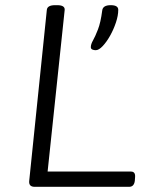

<svg xmlns="http://www.w3.org/2000/svg" viewBox="-20 -722 572 742"><path d="M114 0Q90 0 93 -24L161 -684Q163 -702 193 -702H201Q231 -702 230 -684L164 -59H486Q504 -59 502 -37L501 -23Q498 0 479 0ZM350 -528Q343 -528 337 -530.5Q331 -533 331 -540Q331 -551 339.5 -566Q348 -581 358.5 -608Q369 -635 375 -681Q377 -702 408 -702Q437 -702 437 -684Q437 -662 428 -635Q419 -608 405.5 -584Q392 -560 377 -544Q362 -528 350 -528Z"/></svg>

Font: Asap Semi Expanded Semi Expanded Light
Style: Italic
Weight: 300
Width: 6
Italic angle: -6°
Designer: Pablo Cosgaya
Foundry: Omnibus-Type
Version: Version 3.001; ttfautohint (v1.8.4.7-5d5b)